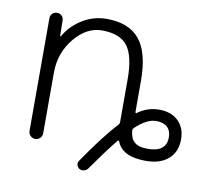

<svg xmlns="http://www.w3.org/2000/svg" viewBox="-72 -635 843 785"><g transform="rotate(10 349.0 -242.5)"><path d="M496.1 -135.7Q491.2 -130.9 491.2 -124Q494.1 -91.8 509.8 -78.1Q526.4 -61.5 566.4 -61.5Q643.6 -61.5 643.6 -123Q643.6 -150.4 627.4 -165Q611.3 -179.7 582 -179.7Q543 -179.7 496.1 -135.7ZM134.8 -49.8Q134.8 -38.1 126.5 -29.8Q118.2 -21.5 106.4 -21.5Q94.7 -21.5 86.4 -29.8Q78.1 -38.1 78.1 -49.8V-517.6Q78.1 -529.3 85.9 -537.1Q93.8 -544.9 105.5 -544.9Q117.2 -544.9 125 -537.1Q132.8 -529.3 132.8 -517.6L133.8 -454.1Q133.8 -453.1 135.3 -452.6Q136.7 -452.1 137.7 -454.1Q161.1 -495.1 202.1 -522.5Q251 -555.7 310.5 -555.7Q402.3 -555.7 446.8 -501.5Q491.2 -447.3 491.2 -330.1V-201.2Q491.2 -198.2 493.2 -197.3Q495.1 -196.3 497.1 -198.2Q537.1 -227.5 585.9 -227.5Q635.7 -227.5 665 -199.2Q694.3 -170.9 694.3 -123Q694.3 -71.3 660.6 -41.5Q627 -11.7 566.4 -11.7Q468.8 -11.7 446.3 -71.3Q445.3 -73.2 443.4 -73.7Q441.4 -74.2 439.5 -72.3Q398.4 -21.5 340.8 60.5Q335 68.4 325.2 70.3Q322.3 71.3 319.3 71.3Q312.5 71.3 306.6 68.4Q297.9 62.5 295.4 53.2Q293 43.9 298.8 35.2Q376 -78.1 431.6 -137.7Q436.5 -142.6 436.5 -150.4V-326.2Q436.5 -423.8 405.3 -464.8Q374 -505.9 298.8 -505.9Q235.4 -505.9 185.1 -444.8Q134.8 -383.8 134.8 -300.8Z"/></g></svg>

Font: Gen Jyuu Gothic Light
Style: Regular
Weight: 200
Designer: [Source Han Sans]
Ryoko NISHIZUKA  (kana & ideographs); Paul D. Hunt (Latin, Greek & Cyrillic); Wenlong ZHANG  (bopomofo
Version: Version 1.002.20150607